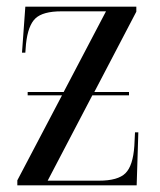

<svg xmlns="http://www.w3.org/2000/svg" viewBox="-20 -556 479 576"><path d="M32 0V-15L166 -270H63V-280H171L298 -522H164Q109 -522 86.5 -501Q64 -480 58 -424L56 -398H46L56 -536H389V-521L263 -280H367V-270H257L123 -14H277Q334 -14 356.5 -36.5Q379 -59 383 -118L385 -159H395L390 0Z"/></svg>

Font: Noto Serif Display Condensed
Style: Regular
Weight: 400
Width: 3
Designer: Monotype Design Team
Foundry: Monotype Imaging Inc.
Version: Version 2.009